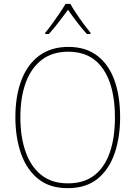

<svg xmlns="http://www.w3.org/2000/svg" viewBox="-20 -1035 705 999"><path d="M605 -424Q605 -321 576.5 -237.5Q548 -154 488 -105Q428 -56 332 -56Q237 -56 177 -105.5Q117 -155 88.5 -238.5Q60 -322 60 -425Q60 -537 92 -619.5Q124 -702 185.5 -746.5Q247 -791 336 -791Q425 -791 485 -746Q545 -701 575 -618.5Q605 -536 605 -424ZM86 -425Q86 -322 113.5 -244.5Q141 -167 195.5 -124Q250 -81 333 -81Q417 -81 471 -123Q525 -165 551.5 -242Q578 -319 578 -424Q578 -587 516 -676.5Q454 -766 336 -766Q252 -766 196.5 -723Q141 -680 113.5 -603.5Q86 -527 86 -425ZM346 -1015Q358 -993 377.5 -964Q397 -935 417 -908Q437 -881 451 -864V-858H432Q407 -885 380.5 -920Q354 -955 334 -984Q313 -956 286 -920.5Q259 -885 234 -858H215V-864Q231 -883 251 -910.5Q271 -938 290 -966Q309 -994 321 -1015Z"/></svg>

Font: Noto Sans Malayalam UI SemiCondensed Thin
Style: Regular
Weight: 100
Width: 4
Designer: Jelle Bosma - Monotype Design Team
Foundry: Monotype Imaging Inc.
Version: Version 2.104; ttfautohint (v1.8.4.7-5d5b)